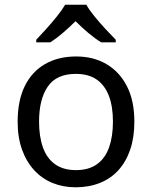

<svg xmlns="http://www.w3.org/2000/svg" viewBox="-20 -786 645 816"><path d="M551 -269Q551 -202 533.5 -150.5Q516 -99 483.5 -63Q451 -27 404.5 -8.5Q358 10 301 10Q248 10 203 -8.5Q158 -27 125 -63Q92 -99 73.5 -150.5Q55 -202 55 -269Q55 -358 85 -419.5Q115 -481 171 -513.5Q227 -546 304 -546Q377 -546 432.5 -513.5Q488 -481 519.5 -419.5Q551 -358 551 -269ZM146 -269Q146 -206 162.5 -159.5Q179 -113 214 -88Q249 -63 303 -63Q357 -63 392 -88Q427 -113 443.5 -159.5Q460 -206 460 -269Q460 -333 443 -378Q426 -423 391.5 -447.5Q357 -472 302 -472Q220 -472 183 -418Q146 -364 146 -269ZM347 -766Q359 -744 381.5 -716.5Q404 -689 428.5 -662.5Q453 -636 472 -617V-606H410Q384 -622 356 -645.5Q328 -669 301 -696Q274 -669 247 -646Q220 -623 194 -606H134V-617Q153 -637 176.5 -663Q200 -689 222 -716.5Q244 -744 257 -766Z"/></svg>

Font: Noto Sans Hebrew
Style: Regular
Weight: 400
Designer: Monotype Design Team
Foundry: Monotype Imaging Inc.
Version: Version 2.003